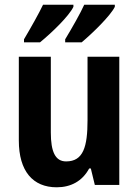

<svg xmlns="http://www.w3.org/2000/svg" viewBox="-20 -786 590 816"><path d="M468 -766H338C322 -730 286 -667 257 -619V-606H327C371 -643 449 -718 468 -757ZM292 -766H163C146 -730 111 -668 82 -619V-606H150C199 -646 273 -717 292 -757ZM487 -545H352V-275C352 -162 334 -100 261 -100C215 -100 196 -141 196 -223V-545H60V-189C60 -58 120 10 221 10C281 10 330 -16 359 -70H366L383 0H487Z"/></svg>

Font: Noto Sans Display SemiCondensed
Style: Bold
Weight: 700
Width: 4
Designer: Monotype Design Team
Foundry: Monotype Imaging Inc.
Version: Version 1.900